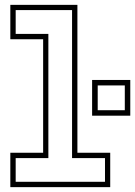

<svg xmlns="http://www.w3.org/2000/svg" viewBox="-20 -770 556 790"><path d="M22.5 0V-141.5H157.5V-608.5H22.5V-750H298.5V-141.5H433.5V0ZM44.5 -22H412V-119.5H276.5V-728.5H44.5V-630.5H179V-119.5H44.5ZM359 -294V-441H516V-294ZM382 -316.5H493.5V-418.5H382Z"/></svg>

Font: Tourney Thin ExtraLight
Style: Regular
Weight: 250
Version: Version 1.015